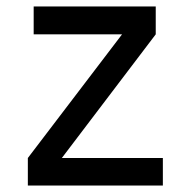

<svg xmlns="http://www.w3.org/2000/svg" viewBox="-20 -573 576 593"><path d="M483 -85V0H66V-85L357 -467H84V-553H461V-467L171 -85Z"/></svg>

Font: Biryani
Style: Regular
Weight: 400
Designer: Dan Reynolds and Mathieu Reguer
Foundry: Dan Reynolds and Mathieu Reguer
Version: Version 1.004; ttfautohint (v1.1) -l 5 -r 5 -G 72 -x 0 -D la